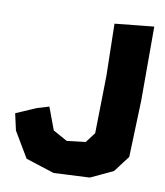

<svg xmlns="http://www.w3.org/2000/svg" viewBox="-80 -755 723 841"><g transform="rotate(10 281.0 -334.0)"><path d="M364.3 -670.9 369.1 -439.5 364.3 -183.6 330.1 -138.7 247.1 -128.9 183.6 -164.1 146.5 -263.7 93.8 -248 3.9 -209 20.5 -134.8 87.9 -21.5 214.8 19.5 375 11.7 474.6 -35.2 529.3 -107.4 538.1 -359.4V-688.5L468.8 -681.6Z"/></g></svg>

Font: MaokenAssortedSans-Lite
Style: Lite
Weight: 400
Version: Version 1.400